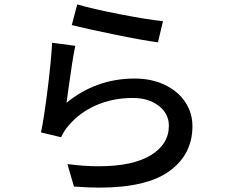

<svg xmlns="http://www.w3.org/2000/svg" viewBox="-20 -813 1040 880"><path d="M727 -716 704 -619Q635 -628 503.5 -655Q372 -682 309 -698L334 -793Q399 -773 528 -748Q657 -723 727 -716ZM293 -401 285 -342Q421 -453 597 -453Q676 -453 736.5 -423.5Q797 -394 829.5 -344.5Q862 -295 862 -235Q862 -106 757.5 -29.5Q653 47 434 47Q387 47 319 42L289 -61Q363 -51 432 -51Q588 -51 671 -101.5Q754 -152 754 -237Q754 -292 707.5 -328Q661 -364 589 -364Q497 -364 420.5 -330.5Q344 -297 294 -237Q275 -216 260 -184L168 -206Q182 -274 198 -401.5Q214 -529 219 -617L325 -603Q312 -541 293 -401Z"/></svg>

Font: Sinter Medium
Style: Regular
Weight: 500
Foundry: Adobe & rsms
Version: Version 1.000